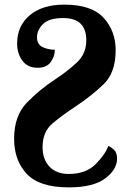

<svg xmlns="http://www.w3.org/2000/svg" viewBox="-20 -570 551 830"><path d="M277 240Q383 240 434.5 201.5Q486 163 486 116Q486 89 472.5 77Q459 65 448 61Q435 98 393 140Q351 182 277 182Q224 182 194 150.5Q164 119 164 66Q164 0 206.5 -36Q249 -72 310 -112Q376 -156 428 -206Q480 -256 480 -353Q480 -436 428 -493Q376 -550 258 -550Q163 -550 108.5 -504Q54 -458 54 -382Q54 -339 76.5 -308Q99 -277 143 -277Q181 -277 199 -301.5Q217 -326 217 -355Q188 -355 164 -366.5Q140 -378 140 -409Q140 -440 166 -466Q192 -492 253 -492Q353 -492 353 -396Q353 -338 313 -300.5Q273 -263 220 -228Q150 -182 95.5 -125.5Q41 -69 41 30Q41 123 95.5 181.5Q150 240 277 240Z"/></svg>

Font: Noto Serif SemiCondensed Extra
Style: Regular
Weight: 800
Width: 4
Designer: Monotype Design Team
Foundry: Monotype Imaging Inc.
Version: Version 1.002